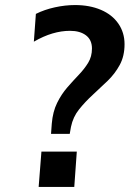

<svg xmlns="http://www.w3.org/2000/svg" viewBox="-20 -740 513 760"><path d="M182 -210 185 -251Q189 -298 206 -332.5Q223 -367 246 -393.5Q269 -420 291.5 -443.5Q314 -467 329 -491.5Q344 -516 344 -548Q344 -582 320.5 -600Q297 -618 257 -618Q223 -618 187.5 -607.5Q152 -597 114 -575L122 -685Q156 -702 197 -711Q238 -720 277 -720Q335 -720 379.5 -701Q424 -682 448.5 -646.5Q473 -611 473 -565Q473 -518 454 -483Q435 -448 406 -420Q377 -392 347 -364.5Q317 -337 293 -307Q269 -277 261 -238L256 -210ZM133 0 144 -140H284L274 0Z"/></svg>

Font: Muli
Style: Bold Italic
Weight: 700
Italic angle: -4.541°
Designer: Vernon Adams
Foundry: Vernon Adams
Version: Version 2.100; ttfautohint (v1.8.1.43-b0c9)